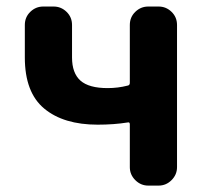

<svg xmlns="http://www.w3.org/2000/svg" viewBox="-20 -580 651 600"><path d="M443.4 0Q419.9 0 402.8 -17.1Q385.7 -34.2 385.7 -57.6V-191.4Q385.7 -199.2 378.9 -197.3Q335.9 -190.4 285.2 -190.4Q178.7 -190.4 118.2 -240.7Q57.6 -291 57.6 -400.4V-502Q57.6 -526.4 74.7 -543Q91.8 -559.6 115.2 -559.6H147.5Q170.9 -559.6 188 -543Q205.1 -526.4 205.1 -502V-400.4Q205.1 -351.6 231.4 -328.1Q257.8 -304.7 316.4 -304.7Q348.6 -304.7 378.9 -312.5Q385.7 -313.5 385.7 -321.3V-502Q385.7 -526.4 402.8 -543Q419.9 -559.6 443.4 -559.6H475.6Q499 -559.6 516.1 -543Q533.2 -526.4 533.2 -502V-57.6Q533.2 -34.2 516.1 -17.1Q499 0 475.6 0Z"/></svg>

Font: Gen Jyuu Gothic Bold
Style: Bold
Weight: 700
Designer: [Source Han Sans]
Ryoko NISHIZUKA  (kana & ideographs); Paul D. Hunt (Latin, Greek & Cyrillic); Wenlong ZHANG  (bopomofo
Version: Version 1.002.20150607